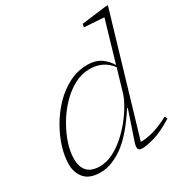

<svg xmlns="http://www.w3.org/2000/svg" viewBox="-173 -877 978 1022"><g transform="rotate(-30 316.0 -366.0)"><path d="M604.5 -61Q534.5 -17.5 485 -3.8Q435.5 10 411.5 10Q390 10 386 -1.8Q382 -13.5 390.5 -39.5L450 -215.5H445.5Q364 -90 291.8 -40Q219.5 10 155 10Q88 10 57.8 -25Q27.5 -60 27.5 -112.5Q27.5 -159 44.2 -214Q61 -269 92.2 -323.2Q123.5 -377.5 167 -422.5Q210.5 -467.5 263.8 -494.8Q317 -522 378 -522Q425 -522 457 -501Q489 -480 510 -444.5L583.5 -695.5L462 -703.5L466 -723L615 -742H631.5L419.5 -24Q449 -23.5 491.5 -34Q534 -44.5 597 -77ZM66 -124.5Q66 -20 166.5 -20Q207 -20 246.8 -39.5Q286.5 -59 322.8 -91Q359 -123 388.8 -160.2Q418.5 -197.5 439 -234Q459.5 -270.5 467.5 -298.5L507 -433Q459.5 -496.5 376.5 -496.5Q326.5 -496.5 280.5 -471.5Q234.5 -446.5 195.5 -405.5Q156.5 -364.5 127.5 -315Q98.5 -265.5 82.2 -215.8Q66 -166 66 -124.5Z"/></g></svg>

Font: Newsreader 6pt ExtraLight
Style: Italic
Weight: 275
Italic angle: -17°
Designer: Hugues Gentile
Foundry: Production Type
Version: Version 1.003; ttfautohint (v1.8.3)